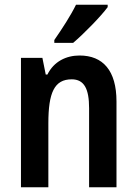

<svg xmlns="http://www.w3.org/2000/svg" viewBox="-20 -786 574 806"><path d="M432 -756V-766H299C277 -721 242 -667 208 -618V-606H287C333 -645 404 -718 432 -756ZM314 -553C258 -553 206 -528 179 -473H172L158 -543H68V0H183V-268C183 -397 208 -453 281 -453C334 -453 354 -412 354 -332V0H469V-360C469 -490 412 -553 314 -553Z"/></svg>

Font: Noto Sans Tamil Condensed SemiBold
Style: Regular
Weight: 600
Width: 3
Designer: Jelle Bosma - Monotype Design Team
Foundry: Monotype Imaging Inc.
Version: Version 2.004